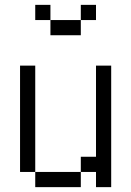

<svg xmlns="http://www.w3.org/2000/svg" viewBox="-20 -770 540 790"><path d="M187.5 -687.5H125V-750H187.5ZM62.5 -500H125V-62.5H62.5ZM125 -62.5H312.5V0H125ZM187.5 -687.5H312.5V-625H187.5ZM312.5 -125H375V-500H437.5V0H375V-62.5H312.5ZM312.5 -750H375V-687.5H312.5Z"/></svg>

Font: 寒蝉点阵体 16px
Style: Regular
Weight: 400
Designer: Designed by Warren2060
Foundry: ChillType
Version: Version 1.000